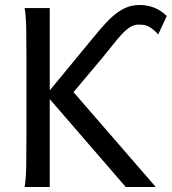

<svg xmlns="http://www.w3.org/2000/svg" viewBox="-20 -745 685 765"><path d="M178.2 -384.8 354 -598.1Q381.3 -631.8 404.1 -655.8Q426.8 -679.7 448 -695.1Q469.2 -710.4 490.7 -717.8Q512.2 -725.1 537.1 -725.1Q564.9 -725.1 592 -715.3Q619.1 -705.6 644.5 -681.2L610.4 -607.9Q597.7 -621.6 587.6 -629.4Q577.6 -637.2 568.6 -641.1Q559.6 -645 550.8 -646Q542 -647 532.2 -647Q514.2 -647 498 -636.7Q481.9 -626.5 465.1 -608.4Q448.2 -590.3 429.7 -566.4Q411.1 -542.5 388.2 -515.1L272.9 -377.9L600.6 0H481L178.2 -350.1V0H78.1Q83.5 -29.3 84.5 -84.7Q85.4 -140.1 85.4 -212.4V-500.5Q85.4 -572.8 84.5 -628.2Q83.5 -683.6 78.1 -712.9H178.2Z"/></svg>

Font: Andika Afr
Style: Regular
Weight: 400
Designer: Victor Gaultney, Annie Olsen, Julie Remington, Don Collingsworth, Eric Hays, Becca Hirsbrunner
Foundry: SIL International
Version: Version 5.000